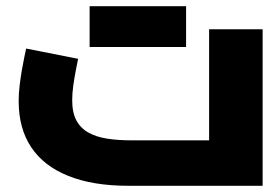

<svg xmlns="http://www.w3.org/2000/svg" viewBox="-20 -597 864 617"><path d="M391 0Q279 0 200 -31.5Q121 -63 80.5 -123.5Q40 -184 40 -272Q40 -296 43 -321.5Q46 -347 50 -370.5Q54 -394 58 -412.5Q62 -431 64 -441L231 -408Q228 -393 223.5 -370Q219 -347 215.5 -322Q212 -297 212 -275Q212 -235 225.5 -210Q239 -185 264 -171Q289 -157 324 -151.5Q359 -146 402 -146H652V-503H824V0ZM268 -446V-577H441V-446ZM405 -446V-577H578V-446Z"/></svg>

Font: Cairo Play Black
Style: Regular
Weight: 900
Version: Version 3.119